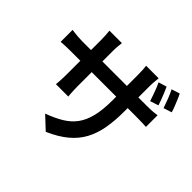

<svg xmlns="http://www.w3.org/2000/svg" viewBox="-193 -1058 1385 1385"><g transform="rotate(45 500.0 -365.5)"><path d="M812 -773Q821 -755 831 -730Q841 -705 850.5 -680.5Q860 -656 866 -636L802 -615Q795 -637 786.5 -661Q778 -685 768.5 -709.5Q759 -734 749 -754ZM914 -805Q924 -786 934 -761.5Q944 -737 954 -712.5Q964 -688 969 -668L906 -648Q895 -681 880.5 -718.5Q866 -756 851 -785ZM723 -431Q723 -336 709.5 -260Q696 -184 663.5 -123Q631 -62 573 -13.5Q515 35 426 74L330 -16Q401 -42 453.5 -73.5Q506 -105 539.5 -150.5Q573 -196 589.5 -263Q606 -330 606 -426V-685Q606 -715 604.5 -738.5Q603 -762 601 -775H729Q728 -762 725.5 -738.5Q723 -715 723 -685ZM362 -767Q361 -755 358.5 -732.5Q356 -710 356 -681V-321Q356 -301 357 -280.5Q358 -260 359 -244.5Q360 -229 361 -221H235Q236 -229 237 -244.5Q238 -260 239 -280Q240 -300 240 -321V-682Q240 -702 238.5 -724Q237 -746 235 -767ZM43 -583Q51 -582 67 -580Q83 -578 104 -576Q125 -574 149 -574H807Q845 -574 869.5 -576Q894 -578 912 -581V-462Q898 -463 871.5 -464Q845 -465 807 -465H149Q125 -465 104.5 -464.5Q84 -464 68.5 -463Q53 -462 43 -461Z"/></g></svg>

Font: Noto Sans KR SemiBold
Style: Regular
Weight: 600
Designer: Ryoko NISHIZUKA  (kana, bopomofo & ideographs); Paul D. Hunt (Latin, Greek & Cyrillic); Sandoll Communications , Soo-you
Foundry: Adobe
Version: Version 2.004-H2;hotconv 1.0.118;makeotfexe 2.5.65603